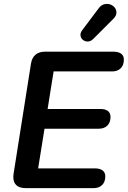

<svg xmlns="http://www.w3.org/2000/svg" viewBox="-20 -972 660 992"><path d="M113 0Q77 0 61 -19Q45 -38 50 -73L140 -643Q145 -674 163.5 -689.5Q182 -705 213 -705H566Q592 -705 606 -694.5Q620 -684 620 -664Q620 -635 603.5 -619Q587 -603 560 -603H257L226 -409H498Q524 -409 537.5 -398.5Q551 -388 551 -368Q551 -339 534.5 -323Q518 -307 491 -307H210L177 -102H470Q496 -102 510 -91.5Q524 -81 524 -61Q524 -32 507.5 -16Q491 0 464 0ZM462 -771Q449 -758 434.5 -757.5Q420 -757 409 -765.5Q398 -774 396 -787.5Q394 -801 404 -815L489 -928Q502 -946 518.5 -950Q535 -954 549.5 -949Q564 -944 573 -932.5Q582 -921 581.5 -905.5Q581 -890 566 -875Z"/></svg>

Font: Nunito ExtraLight
Style: Bold Italic
Weight: 700
Italic angle: -9°
Version: Version 3.602